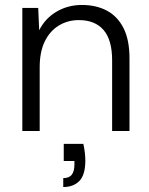

<svg xmlns="http://www.w3.org/2000/svg" viewBox="-20 -528 600 774"><path d="M70 0V-496H134L138 -406Q162 -454 208 -481Q254 -508 310 -508Q368 -508 411 -485Q454 -462 478 -414.5Q502 -367 502 -293V0H432V-285Q432 -367 397.5 -407Q363 -447 298 -447Q253 -447 217 -425Q181 -403 160.5 -361Q140 -319 140 -257V0ZM235 226V190Q259 190 269.5 176Q280 162 280 135V121H237V52H316Q320 70 322 87.5Q324 105 324 119Q324 177 300 201.5Q276 226 235 226Z"/></svg>

Font: DM Sans 24pt Light
Style: Regular
Weight: 300
Designer: Colophon Foundry, Jonny Pinhorn
Foundry: Colophon Foundry
Version: Version 4.004;gftools[0.9.30]